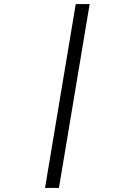

<svg xmlns="http://www.w3.org/2000/svg" viewBox="-20 -780 640 938"><path d="M200 138 350 -760H418L268 138Z"/></svg>

Font: IBM Plex Mono
Style: Italic
Weight: 400
Italic angle: -9°
Monospace: yes
Designer: Mike Abbink, Paul van der Laan, Pieter van Rosmalen
Foundry: Bold Monday
Version: Version 2.3